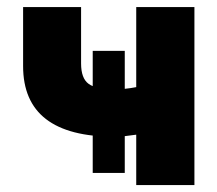

<svg xmlns="http://www.w3.org/2000/svg" viewBox="-20 -536 629 556"><path d="M311.5 -140.1Q46.9 -140.1 46.9 -344.7V-515.6H214.8V-352.1Q214.8 -309.1 236.6 -293.2Q258.3 -277.3 311.5 -277.3Q341.8 -277.3 374.5 -283.7V-515.6H543V0H374.5V-146Q357.9 -143.6 341.8 -141.8Q325.7 -140.1 311.5 -140.1ZM248.5 -35.2V-388.7H341.3V-35.2Z"/></svg>

Font: Inter Display ExtraBold
Style: Regular
Weight: 800
Designer: Rasmus Andersson
Foundry: rsms
Version: Version 4.000;git-a52131595